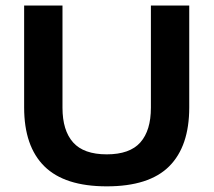

<svg xmlns="http://www.w3.org/2000/svg" viewBox="-20 -659 774 696"><path d="M367 16.5Q214.5 16.5 141 -56Q67.5 -128.5 67.5 -269.5V-639H206.5V-268.5Q206.5 -186 245 -142.8Q283.5 -99.5 367 -99.5Q450.5 -99.5 488.8 -142.8Q527 -186 527 -268.5V-639H666V-269.5Q666 -128.5 593.2 -56Q520.5 16.5 367 16.5Z"/></svg>

Font: AnekLatin_SemiExpandedSemiBold
Style: Regular
Weight: 600
Width: 6
Designer: Yesha Goshar
Foundry: Ek Type
Version: Version 1.003